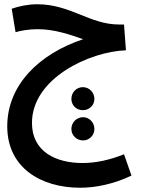

<svg xmlns="http://www.w3.org/2000/svg" viewBox="-20 -488 664 901"><path d="M356 393C426 393 511 377 597 336L562 236C494 263 430 277 367 277C243 277 130 224 130 89C130 -121 401 -246 571 -252L562 -373H539C401 -373 311 -468 155 -468C112 -468 69 -459 35 -447L53 -337C81 -345 117 -351 157 -351C237 -351 310 -325 370 -304C166 -236 14 -91 14 105C14 298 171 393 356 393ZM369 29C399 29 423 6 423 -24C423 -54 399 -79 369 -79C338 -79 315 -54 315 -24C315 6 338 29 369 29ZM370 171C399 171 423 147 423 117C423 87 399 62 370 62C339 62 315 87 315 117C315 147 339 171 370 171Z"/></svg>

Font: Noto Sans Arabic SemCond SemBd
Style: Regular
Weight: 600
Width: 4
Designer: Monotype Design Team, Nadine Chahine, Nizar Qandah and Khaled Hosny
Foundry: Monotype Imaging Inc.
Version: Version 2.012